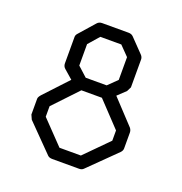

<svg xmlns="http://www.w3.org/2000/svg" viewBox="-114 -759 767 809"><g transform="rotate(20 270.0 -354.0)"><path d="M128 -583 186 -649Q194.5 -659 208 -659H327Q340 -659 348 -651L406 -591Q415 -582 415 -571V-446L405 -426L369 -392L469 -285Q476 -276 476 -265V-194Q476 -184 467 -175L346 -56Q339 -49 327 -49H207Q193 -49 186 -56L69 -175L60 -195V-266Q60 -273.5 70 -285L168 -390L129 -424Q119 -432.5 119 -446V-565Q119 -574 128 -583ZM120 -254V-207L219 -104H315L418 -208V-254L315 -363H223ZM179 -554V-458L222 -419H316L356 -458V-560L315 -602H221Z"/></g></svg>

Font: 3270 Nerd Font
Style: Regular
Weight: 400
Monospace: yes
Version: Version 3.0.1;Nerd Fonts 3.3.0